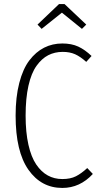

<svg xmlns="http://www.w3.org/2000/svg" viewBox="-20 -906 491 937"><path d="M183.1 -765.1 163.1 -786.1 268.1 -886.2H294.9L400.9 -786.1L379.9 -765.1L282.2 -844.2ZM284.2 -693.8Q329.1 -693.8 361.8 -678.7Q394.5 -663.6 426.8 -632.8L400.9 -604Q372.1 -629.9 346.2 -641.4Q320.3 -652.8 286.1 -652.8Q247.1 -652.8 215.3 -636.5Q183.6 -620.1 158.2 -584.7Q132.8 -549.3 118.9 -487.8Q105 -426.3 105 -341.8Q105 -260.3 118.7 -199.7Q132.3 -139.2 157 -103Q181.6 -66.9 213.4 -49.6Q245.1 -32.2 284.2 -32.2Q323.7 -32.2 350.3 -45.7Q377 -59.1 405.8 -85.9L433.1 -57.1Q370.1 11.2 284.2 11.2Q181.2 11.2 118.7 -77.6Q56.2 -166.5 56.2 -341.8Q56.2 -432.1 74 -501Q91.8 -569.8 123.3 -611.3Q154.8 -652.8 195.3 -673.3Q235.8 -693.8 284.2 -693.8Z"/></svg>

Font: Fira Sans Compressed ExtraLight
Style: Regular
Weight: 250
Width: 1
Designer: Carrois Corporate & Edenspiekermann AG
Foundry: Carrois Corporate GbR & Edenspiekermann AG
Version: Version 4.203;PS 004.203;hotconv 1.0.88;makeotf.lib2.5.64775